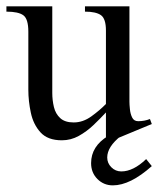

<svg xmlns="http://www.w3.org/2000/svg" viewBox="-20 -424 494 599"><path d="M453.6 -37.1 331.1 13.7H310.5V-73.2Q293 -54.2 271.7 -33.9Q250.5 -13.7 225.8 0Q201.2 13.7 172.9 13.7Q128.9 13.7 106.4 -11Q84 -35.6 76.2 -72.3Q68.4 -108.9 68.4 -144V-325.2Q68.4 -364.7 53 -376.2Q37.6 -387.7 0 -387.7V-404.3H143.1V-134.3Q143.1 -111.3 148.2 -90.1Q153.3 -68.8 168 -55.4Q182.6 -42 210 -42Q238.8 -42 265.1 -61Q291.5 -80.1 310.5 -99.6V-328.6Q310.5 -365.7 294.9 -376.7Q279.3 -387.7 245.1 -387.7V-404.3H383.8V-106.4Q383.8 -97.7 385.3 -83.3Q386.7 -68.8 392.3 -57.4Q397.9 -45.9 411.1 -45.9Q430.7 -45.9 447.8 -52.7ZM317.4 0H357.4Q314.5 33.7 314.5 67.4Q314.5 85 327.4 97.9Q340.3 110.8 358.4 110.8Q396 110.8 436 72.3L453.6 94.2Q386.2 154.3 332 154.3Q303.7 154.3 283.9 134.5Q264.2 114.7 264.2 85Q264.2 32.2 317.4 0Z"/></svg>

Font: Rohingya Solluk
Style: Regular
Weight: 400
Designer: SIL International
Foundry: SIL International
Version: Version 1.001